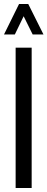

<svg xmlns="http://www.w3.org/2000/svg" viewBox="-36 -938 237 958"><path d="M-16 -766 59 -918H105L181 -766H127L82 -857L38 -766ZM42 0V-700H122V0Z"/></svg>

Font: Stick No Bills ExtraLight
Style: Regular
Weight: 400
Version: Version 2.000